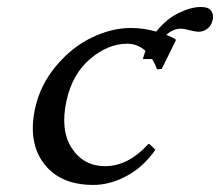

<svg xmlns="http://www.w3.org/2000/svg" viewBox="-20 -519 629 549"><path d="M546.9 -428.2Q539.1 -428.2 522.2 -432.6Q505.4 -437 497.1 -437Q475.1 -437 455.6 -419.4Q469.7 -414.1 481.4 -407.2L482.9 -403.8L442.4 -321.8L429.2 -320.8Q422.9 -337.4 415 -350.1H409.2Q404.8 -350.1 402.3 -350.1Q399.9 -350.1 396 -350.1Q392.1 -350.1 390.4 -350.3Q388.7 -350.6 388.7 -351.1Q392.1 -363.3 396 -373.5Q373.5 -394 343.8 -394Q289.1 -394 237.8 -350.6Q186.5 -307.1 169.9 -230Q151.9 -146 185.5 -95Q219.2 -43.9 280.3 -43.9Q346.7 -43.9 403.8 -106.9H407.7L424.3 -90.8Q390.1 -41.5 342.3 -15.9Q294.4 9.8 247.1 9.8Q152.3 9.8 106 -50.8Q59.6 -111.3 80.1 -208Q94.7 -275.9 140.1 -330.1Q185.5 -384.3 242.4 -411.6Q299.3 -439 354.5 -439Q390.1 -439 426.8 -428.7Q454.1 -463.4 489.7 -481.2Q525.4 -499 554.2 -499Q577.1 -499 584.2 -487.8Q591.3 -476.6 588.4 -462.9Q585 -446.8 573.7 -437.5Q562.5 -428.2 546.9 -428.2Z"/></svg>

Font: Linux Biolinum O
Style: Italic
Weight: 400
Italic angle: -12°
Designer: Philipp H. Poll
Foundry: Philipp H. Poll
Version: Version 1.1.3